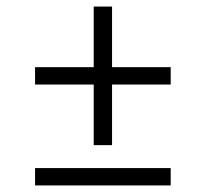

<svg xmlns="http://www.w3.org/2000/svg" viewBox="-20 -566 628 586"><path d="M501 -308H322V-123H266V-308H87V-361H266V-546H322V-361H501ZM87 0V-53H501V0Z"/></svg>

Font: Inria Sans Light
Style: Regular
Weight: 300
Designer: Black Foundry Team
Foundry: Black Foundry
Version: Version 1.2; ttfautohint (v1.8.3)